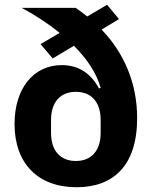

<svg xmlns="http://www.w3.org/2000/svg" viewBox="-20 -773 643 805"><path d="M429 -753 346 -704C330 -716 314 -729 297 -740H71C127 -710 181 -675 230 -635L150 -588L201 -528L290 -581C344 -527 384 -468 402 -405L395 -402C363 -462 313 -500 239 -500C120 -500 41 -402 41 -253C41 -89 138 12 301 12C452 12 555 -75 555 -278C555 -422 502 -549 406 -649L479 -693ZM298 -98C234 -98 194 -140 194 -216V-270C194 -346 234 -388 298 -388C362 -388 402 -346 402 -270V-216C402 -140 362 -98 298 -98Z"/></svg>

Font: IBM Plex Thai Looped
Style: Bold
Weight: 700
Designer: Mike Abbink, Paul van der Laan, Pieter van Rosmalen, Ben Mitchell, Mark Frömberg
Foundry: Bold Monday
Version: Version 1.0